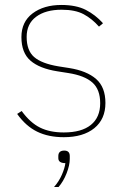

<svg xmlns="http://www.w3.org/2000/svg" viewBox="-20 -538 502 770"><path d="M235.8 12.2Q174.3 12.2 128.9 -10Q83.5 -32.2 48.8 -81.1L66.9 -92.8Q101.1 -45.9 140.4 -26.4Q179.7 -6.8 235.8 -6.8Q307.1 -6.8 344.5 -37.1Q381.8 -67.4 381.8 -124Q381.8 -179.2 350.6 -207Q319.3 -234.9 253.9 -245.1L210 -252Q138.7 -263.2 102.3 -294.7Q65.9 -326.2 65.9 -389.2Q65.9 -450.7 110.8 -484.4Q155.8 -518.1 226.1 -518.1Q285.6 -518.1 324.2 -498.3Q362.8 -478.5 393.1 -444.8L377 -431.2Q349.1 -462.9 315.4 -481Q281.7 -499 227.1 -499Q162.6 -499 124.8 -470.7Q86.9 -442.4 86.9 -390.1Q86.9 -335.4 116.9 -309.3Q147 -283.2 213.9 -272L257.8 -265.1Q328.1 -253.9 365.5 -221.2Q402.8 -188.5 402.8 -125Q402.8 -60.1 358.2 -23.9Q313.5 12.2 235.8 12.2ZM196.8 211.9Q216.3 189.9 228 163.1Q239.7 136.2 242.2 116.2Q213.9 116.2 213.9 96.2V87.9Q213.9 65.9 237.8 65.9Q259.8 65.9 259.8 87.9V99.1Q259.8 125 246.8 157.7Q233.9 190.4 214.8 211.9Z"/></svg>

Font: Anuphan Thin
Style: Regular
Weight: 250
Designer: Mike Abbink, Paul van der Laan, Pieter van Rosmalen, Mint Tantisuwanna
Foundry: Bold Monday; Cadson Demak
Version: Version 3.002;hotconv 1.0.109;makeotfexe 2.5.65596